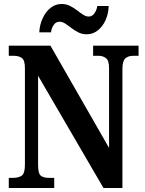

<svg xmlns="http://www.w3.org/2000/svg" viewBox="-20 -943 728 963"><path d="M24 0V-51H46Q73 -51 89 -62Q105 -73 105 -117V-601Q105 -642 89 -652.5Q73 -663 52 -663H24V-714H233L527 -201V-601Q527 -639 512 -651Q497 -663 475 -663H447V-714H675V-663H647Q623 -663 608.5 -650Q594 -637 594 -597V0H499L171 -563V-117Q171 -73 184.5 -62Q198 -51 223 -51H252V0ZM415 -771Q392 -771 373 -780.5Q354 -790 338 -802.5Q322 -815 307.5 -824.5Q293 -834 278 -834Q260 -834 249 -817.5Q238 -801 236 -781H177Q179 -819 194 -851.5Q209 -884 233.5 -903.5Q258 -923 289 -923Q312 -923 331 -913.5Q350 -904 366 -891.5Q382 -879 396.5 -869.5Q411 -860 425 -860Q442 -860 453.5 -876Q465 -892 468 -913H525Q524 -874 509.5 -842Q495 -810 470.5 -790.5Q446 -771 415 -771Z"/></svg>

Font: Noto Serif Khmer Condensed
Style: Bold
Weight: 700
Width: 3
Designer: Danh Hong and the Monotype Design Team
Foundry: Monotype Imaging Inc.
Version: Version 2.004; ttfautohint (v1.8.4.7-5d5b)